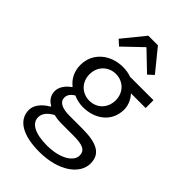

<svg xmlns="http://www.w3.org/2000/svg" viewBox="-281 -839 1162 1162"><g transform="rotate(45 300.0 -258.0)"><path d="M296 224C461 224 566 145 566 54C566 -28 506 -60 381 -60H272C208 -60 171 -78 171 -116C171 -139 185 -157 209 -172C236 -160 266 -154 291 -154C396 -154 479 -217 479 -321C479 -360 460 -396 438 -419H564V-486H363C342 -494 319 -498 291 -498C188 -498 100 -430 100 -324C100 -266 127 -223 160 -198V-194C123 -169 102 -134 102 -103C102 -62 126 -37 152 -23V-19C100 11 72 50 72 89C72 175 154 224 296 224ZM291 -209C230 -209 179 -254 179 -324C179 -392 230 -438 291 -438C353 -438 403 -392 403 -324C403 -254 353 -209 291 -209ZM302 164C198 164 143 132 143 81C143 53 159 25 205 0C226 6 251 8 279 8H374C448 8 485 21 485 67C485 117 415 164 302 164ZM187 -568 305 -681H309L427 -568L462 -600L348 -740H266L152 -600Z"/></g></svg>

Font: Hasklig
Style: Regular
Weight: 400
Monospace: yes
Designer: Paul D. Hunt, Teo Tuominen
Foundry: Adobe Systems Incorporated
Version: Version 2.030;PS 1.0;hotconv 16.6.51;makeotf.lib2.5.65220